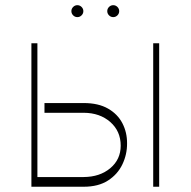

<svg xmlns="http://www.w3.org/2000/svg" viewBox="-20 -710 725 730"><path d="M149.1 -318.2H298.3Q354 -318.2 390.6 -297.2Q427.2 -276.3 445.3 -241.5Q463.4 -206.7 463.1 -164.8Q463.4 -122.9 445.3 -85Q427.2 -47.2 390.6 -23.6Q354 0 298.3 0H99.4V-545.5H122.2V-36.9H298.3Q359.7 -37.3 399.3 -70.5Q438.9 -103.7 438.9 -156.2Q438.9 -211.3 399.3 -246.1Q359.7 -280.9 298.3 -281.2H149.1ZM562.5 0V-545.5H585.2V0ZM274.1 -644.9Q264.9 -644.9 258.2 -651.6Q251.4 -658.4 251.4 -667.6Q251.4 -676.8 258.2 -683.6Q264.9 -690.3 274.1 -690.3Q283.4 -690.3 290.1 -683.6Q296.9 -676.8 296.9 -667.6Q296.9 -658.4 290.1 -651.6Q283.4 -644.9 274.1 -644.9ZM410.5 -644.9Q401.3 -644.9 394.5 -651.6Q387.8 -658.4 387.8 -667.6Q387.8 -676.8 394.5 -683.6Q401.3 -690.3 410.5 -690.3Q419.7 -690.3 426.5 -683.6Q433.2 -676.8 433.2 -667.6Q433.2 -658.4 426.5 -651.6Q419.7 -644.9 410.5 -644.9Z"/></svg>

Font: Inter Thin BETA
Style: Regular
Weight: 100
Designer: Rasmus Andersson
Foundry: rsms
Version: Version 3.011;git-f93a4a705